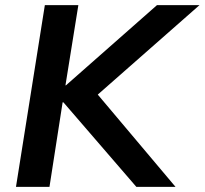

<svg xmlns="http://www.w3.org/2000/svg" viewBox="-20 -725 794 745"><path d="M42 0 154 -705H284L234 -394H236L589 -705H754L331 -333L329 -394L661 0H509L226 -328H223L172 0Z"/></svg>

Font: Nunito Sans 11pt
Style: Bold Italic
Weight: 700
Italic angle: -9°
Version: Version 3.101;gftools[0.9.27]